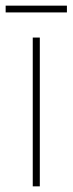

<svg xmlns="http://www.w3.org/2000/svg" viewBox="-39 -660 257 680"><path d="M198 -640H-19V-616H198ZM102 0V-527H77V0Z"/></svg>

Font: Noto Sans Gujarati Condensed Thin
Style: Regular
Weight: 100
Width: 3
Designer: Jelle Bosma - Monotype Design Team, Universal Thirst
Foundry: Monotype Imaging Inc.
Version: Version 2.106